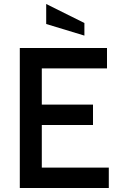

<svg xmlns="http://www.w3.org/2000/svg" viewBox="-20 -940 600 960"><path d="M79 -700H515V-598H189V-417H445V-315H189V-102H524V0H79ZM211 -820V-920L402 -825V-762Z"/></svg>

Font: Cabin Medium
Style: Regular
Weight: 500
Designer: Pablo Impallari
Foundry: Pablo Impallari. http://www.impallari.com Igino Marini. http://www.ikern.com
Version: Version 2.200